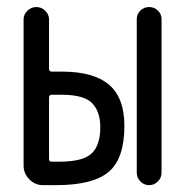

<svg xmlns="http://www.w3.org/2000/svg" viewBox="-20 -540 540 560"><path d="M378.9 -36.1V-484.4Q378.9 -499 389.6 -509.3Q400.4 -519.5 415 -519.5Q429.7 -519.5 440.4 -509.3Q451.2 -499 451.2 -484.4V-36.1Q451.2 -21.5 440.4 -10.7Q429.7 0 415 0Q400.4 0 389.6 -10.7Q378.9 -21.5 378.9 -36.1ZM152.3 -68.4Q221.7 -68.4 247.1 -92.3Q272.5 -116.2 272.5 -168.9Q272.5 -214.8 248.5 -239.3Q224.6 -263.7 159.2 -263.7H130.9Q123 -263.7 123 -254.9V-76.2Q123 -68.4 130.9 -68.4ZM161.1 -331.1Q252.9 -331.1 297.9 -293Q342.8 -254.9 342.8 -172.9Q342.8 -77.1 296.9 -38.6Q251 0 143.6 0H105.5Q82 0 65.4 -17.1Q48.8 -34.2 48.8 -56.6V-483.4Q48.8 -498 60.1 -508.8Q71.3 -519.5 85.9 -519.5Q100.6 -519.5 111.8 -508.8Q123 -498 123 -483.4V-339.8Q123 -331.1 130.9 -331.1Z"/></svg>

Font: Rounded Mgen+ 2m regular
Style: Regular
Weight: 400
Designer: [Source Han Sans]
Ryoko NISHIZUKA  (kana & ideographs); Paul D. Hunt (Latin, Greek & Cyrillic); Wenlong ZHANG  (bopomofo
Version: Version 1.059.20150602